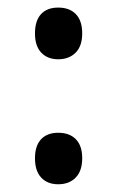

<svg xmlns="http://www.w3.org/2000/svg" viewBox="-20 -472 308 504"><path d="M132.8 -452.1Q162.6 -452.1 179.2 -434.8Q195.8 -417.5 195.8 -384.3Q195.8 -351.1 178.5 -333.7Q161.1 -316.4 132.8 -316.4Q105 -316.4 88.4 -333.7Q71.8 -351.1 71.8 -384.3Q71.8 -417.5 87.6 -434.8Q103.5 -452.1 132.8 -452.1ZM132.8 -123.5Q162.6 -123.5 179.2 -106.4Q195.8 -89.4 195.8 -56.6Q195.8 -23.4 178.7 -5.9Q161.6 11.7 132.8 11.7Q104.5 11.7 88.1 -5.9Q71.8 -23.4 71.8 -56.6Q71.8 -88.9 87.6 -106.2Q103.5 -123.5 132.8 -123.5Z"/></svg>

Font: Noto Sans Kannada
Style: Regular
Weight: 400
Designer: Monotype Design team
Foundry: Monotype Imaging Inc.
Version: Version 1.00